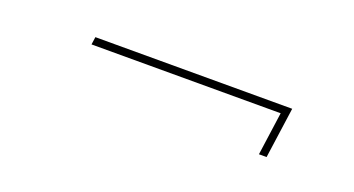

<svg xmlns="http://www.w3.org/2000/svg" viewBox="-25 -359 608 330"><g transform="rotate(20 279.5 -194.5)"><path d="M446 -148H460L473 -241H113L111 -227H457Z"/></g></svg>

Font: Josefin Slab Thin
Style: Italic
Weight: 100
Italic angle: -12°
Designer: Santiago Orozco
Foundry: Typemade
Version: Version 2.000